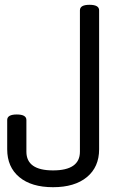

<svg xmlns="http://www.w3.org/2000/svg" viewBox="-20 -765 543 800"><path d="M313 -133V-722Q313 -745 353 -745Q393 -745 393 -722V-143Q393 -69 342 -27Q291 15 201 15Q111 15 60.5 -27Q10 -69 10 -143V-265Q10 -288 50 -288Q90 -288 90 -265V-133Q90 -55 201 -55Q313 -55 313 -133Z"/></svg>

Font: Offside
Style: Regular
Weight: 400
Designer: Eduardo Rodriguez Tunni
Foundry: Eduardo Rodriguez Tunni
Version: Version 1.002; ttfautohint (v1.8.4.7-5d5b);gftools[0.9.23]